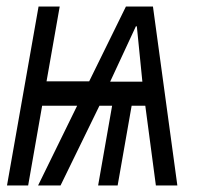

<svg xmlns="http://www.w3.org/2000/svg" viewBox="-20 -570 640 590"><path d="M98.5 -550H163.5L123 -320H254L367 -550H450L525 0H459L426.5 -245H384.5L341.5 0H281.5L324.5 -245H285.5L166 0H97L217 -245H109.5L66.5 0H1.5ZM417.5 -319 400.5 -489H397.5L318.5 -319Z"/></svg>

Font: JuliaMono Italic
Style: Regular
Weight: 400
Italic angle: -9°
Monospace: yes
Designer: cormullion
Foundry: corm
Version: Version 0.049; ttfautohint (v1.8.4)